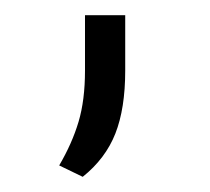

<svg xmlns="http://www.w3.org/2000/svg" viewBox="-20 -85 277 253"><path d="M58 133Q75 104 83.5 75.5Q92 47 92 8V-65H145V8Q145 58 132 91Q119 124 89 148Z"/></svg>

Font: Celebes Light
Style: Regular
Weight: 300
Designer: Anugrah Pasau
Foundry: Lafontype
Version: Version 1.000; ttfautohint (v1.8.4)